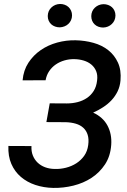

<svg xmlns="http://www.w3.org/2000/svg" viewBox="-20 -920 627 950"><path d="M310.5 -408.2Q338.4 -408.2 364 -414.8Q389.6 -421.4 409.9 -435.1Q430.2 -448.7 443.6 -470Q457 -491.2 460.4 -521.5Q463.9 -548.3 455.8 -567.9Q447.8 -587.4 431.9 -600.6Q416 -613.8 394 -620.4Q372.1 -627 347.7 -627.4Q322.8 -627.9 299.1 -621.1Q275.4 -614.3 256.1 -601.1Q236.8 -587.9 223.4 -568.1Q210 -548.3 205.6 -522.9L91.8 -522.5Q96.2 -572.3 120.6 -609.6Q145 -647 181.6 -672.1Q218.3 -697.3 263.2 -709.5Q308.1 -721.7 354.5 -720.7Q400.4 -719.7 442.4 -708Q484.4 -696.3 515.4 -671.9Q546.4 -647.5 563.5 -610.4Q580.6 -573.2 576.2 -522Q573.7 -492.2 561.8 -467.8Q549.8 -443.4 531.5 -423.8Q513.2 -404.3 489.7 -389.2Q466.3 -374 440.9 -362.8Q489.7 -340.3 512 -298.3Q534.2 -256.3 530.3 -203.1Q526.4 -147.5 499.8 -106.9Q473.1 -66.4 432.9 -40Q392.6 -13.7 343 -1.5Q293.5 10.7 243.2 9.8Q196.3 8.8 155 -4.9Q113.8 -18.6 83.3 -44.7Q52.7 -70.8 36.1 -109.1Q19.5 -147.5 21.5 -197.8L135.7 -197.3Q134.3 -170.9 142.6 -150.4Q150.9 -129.9 166.3 -115.2Q181.6 -100.6 203.1 -92.5Q224.6 -84.5 250 -84Q278.3 -83 306.4 -90.1Q334.5 -97.2 357.7 -112.1Q380.9 -127 396.7 -149.4Q412.6 -171.9 416.5 -202.6Q420.4 -231.9 413.8 -252.9Q407.2 -273.9 392.3 -287.6Q377.4 -301.3 355.2 -307.9Q333 -314.5 305.7 -315.4L209.5 -315.9L226.1 -408.7ZM216.3 -840.8Q216.8 -866.2 234.1 -882.8Q251.5 -899.4 276.9 -900.4Q289.1 -900.4 300 -896.5Q311 -892.6 319.1 -885Q327.1 -877.4 331.8 -866.9Q336.4 -856.4 336.4 -843.8Q336.4 -831.1 331.5 -820.3Q326.7 -809.6 318.4 -801.8Q310.1 -793.9 299.1 -789.6Q288.1 -785.2 275.9 -784.7Q263.7 -784.7 252.7 -788.6Q241.7 -792.5 233.6 -799.8Q225.6 -807.1 220.9 -817.6Q216.3 -828.1 216.3 -840.8ZM431.6 -840.3Q432.1 -865.7 449.5 -882.1Q466.8 -898.4 491.7 -899.4Q503.9 -899.4 514.9 -895.5Q525.9 -891.6 533.9 -884.3Q542 -877 546.6 -866.5Q551.3 -856 551.3 -843.3Q550.8 -817.9 533.4 -801.3Q516.1 -784.7 490.7 -783.7Q478.5 -783.7 467.5 -787.6Q456.5 -791.5 448.5 -799.1Q440.4 -806.6 436 -817.1Q431.6 -827.6 431.6 -840.3Z"/></svg>

Font: Roboto Mono Medium
Style: Italic
Weight: 500
Designer: Google
Version: Version 2.000985; 2015; ttfautohint (v1.3)